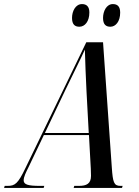

<svg xmlns="http://www.w3.org/2000/svg" viewBox="-77 -921 681 941"><path d="M464 -790C490 -790 512 -816 512 -859C512 -890 498 -901 476 -901C445 -901 428 -866 428 -833C428 -801 442 -790 464 -790ZM312 -790C339 -790 361 -816 361 -860C361 -890 346 -901 325 -901C293 -901 276 -866 276 -833C276 -801 290 -790 312 -790ZM-57 0H137L140 -10H118C62 -10 39 -16 39 -37C39 -54 50 -76 63 -102L138 -259H359L368 -95C368 -81 369 -69 369 -59C369 -20 346 -10 310 -10H287L284 0H521L524 -10H513C481 -10 476 -28 471 -100L428 -714H346L48 -98C11 -20 -4 -10 -40 -10H-54ZM242 -477C290 -577 317 -629 339 -678C340 -629 344 -532 347 -473L358 -269H143Z"/></svg>

Font: Noto Serif Display ExtraCondensed Medium
Style: Italic
Weight: 500
Width: 2
Italic angle: -12°
Designer: Monotype Design Team
Foundry: Monotype Imaging Inc.
Version: Version 2.009